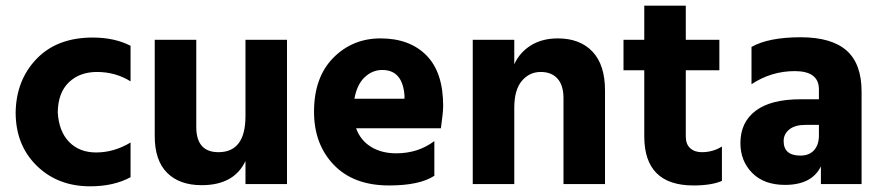

<svg xmlns="http://www.w3.org/2000/svg" viewBox="-20 -647 3104 675"><path d="M439 -24Q380 8 297 8Q183 8 109 -64.5Q35 -137 35 -252Q37 -366 109 -440.5Q181 -515 306 -515Q383 -515 439 -486V-361Q386 -394 321 -394Q260 -394 222 -357.5Q184 -321 183 -252Q187 -185 223 -148Q259 -111 318 -111Q381 -111 439 -146Z M989 0H843V-81Q803 4 689 4Q611 4 567.5 -39.5Q524 -83 524 -168V-507H670V-201Q670 -112 748 -112Q843 -112 843 -239V-507H989Z M1507 -29Q1455 5 1348 5Q1223 5 1153.5 -67.5Q1084 -140 1084 -254Q1084 -375 1151.5 -443.5Q1219 -512 1318 -512Q1420 -512 1479 -452.5Q1538 -393 1538 -275Q1538 -252 1530 -196H1232Q1247 -154 1284 -131Q1321 -108 1373 -108Q1450 -108 1507 -151ZM1324 -401Q1289 -401 1262 -375.5Q1235 -350 1226 -300H1402V-312Q1395 -401 1324 -401Z M2107 0H1961V-302Q1961 -347 1940 -370.5Q1919 -394 1881 -394Q1841 -394 1814.5 -362.5Q1788 -331 1788 -268V0H1642V-507H1788V-421Q1807 -463 1846.5 -487.5Q1886 -512 1941 -512Q2019 -512 2063 -465.5Q2107 -419 2107 -329Z M2518 -11Q2481 5 2418 5Q2245 5 2245 -168V-400H2172V-507H2245V-627H2391V-507H2509V-400H2391V-167Q2391 -140 2406.5 -126Q2422 -112 2447 -112Q2487 -112 2518 -132Z M2794 -100Q2825 -100 2842 -119Q2859 -138 2859 -171V-208H2812Q2775 -208 2755 -192Q2735 -176 2735 -151Q2735 -100 2794 -100ZM2866 -62Q2834 3 2740 3Q2666 3 2624.5 -39Q2583 -81 2583 -144Q2583 -217 2636.5 -257.5Q2690 -298 2795 -298H2859V-333Q2859 -397 2774 -397Q2692 -397 2622 -351V-482Q2682 -516 2795 -516Q2903 -516 2956 -469.5Q3009 -423 3009 -325V0H2866Z"/></svg>

Font: Hind Guntur
Style: Bold
Weight: 700
Designer: Manushi Parikh, Hitesh Malaviya
Foundry: Indian Type Foundry
Version: Version 1.002;PS 1.0;hotconv 1.0.86;makeotf.lib2.5.63406; tt